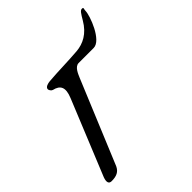

<svg xmlns="http://www.w3.org/2000/svg" viewBox="-157 -584 686 686"><g transform="rotate(-45 185.5 -241.5)"><path d="M10 14C35 14 50 7 59 -12L191 -330C196 -341 206 -368 225 -368H301C340 -368 374 -459 374 -482C374 -492 380 -497 370 -497C362 -497 356 -487 343 -465C318 -422 284 -406 250 -403C201 -399 157 -399 107 -395C95 -394 83 -390 81 -382C79 -375 87 -366 92 -365C123 -358 132 -339 116 -300L0 -16C-7 3 -4 14 10 14Z"/></g></svg>

Font: EB Garamond
Style: Italic
Weight: 400
Italic angle: -17.2°
Designer: Georg Duffner and Octavio Pardo
Foundry: Georg Duffner
Version: Version 1.000;PS 001.000;hotconv 1.0.88;makeotf.lib2.5.64775